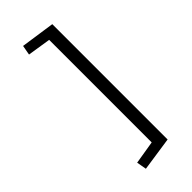

<svg xmlns="http://www.w3.org/2000/svg" viewBox="-272 -730 949 949"><g transform="rotate(-45 202.0 -256.0)"><path d="M112.8 121.6 234.4 101.6V-615.2L112.8 -634.3L122.1 -685.1L300.3 -659.2V147L122.1 173.3Z"/></g></svg>

Font: Rohingya Solluk
Style: Regular
Weight: 400
Designer: SIL International
Foundry: SIL International
Version: Version 1.001